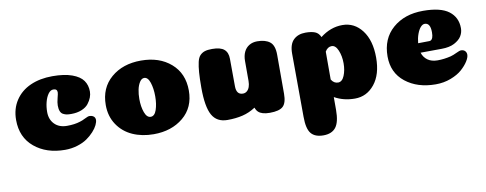

<svg xmlns="http://www.w3.org/2000/svg" viewBox="-60 -769 3191 1261"><g transform="rotate(-10 1535.5 -138.0)"><path d="M342 -374Q342 -397 316 -397Q297 -397 282 -376Q267 -355 259 -323.5Q251 -292 251 -258Q251 -208 281.5 -177Q312 -146 364 -146Q415 -146 452 -158Q467 -162 488.5 -173Q510 -184 519 -184Q533 -184 542 -179Q551 -174 554.5 -167Q558 -160 558 -152Q558 -138 548.5 -118Q539 -98 519 -76Q499 -54 472.5 -35.5Q446 -17 407 -5Q368 7 325 7Q201 7 121 -59.5Q41 -126 41 -242Q41 -316 77.5 -371.5Q114 -427 178 -455.5Q242 -484 325 -484Q404 -484 455.5 -465.5Q507 -447 529 -416Q551 -385 551 -342Q551 -323 543.5 -303Q536 -283 520.5 -263Q505 -243 475 -230.5Q445 -218 405 -218Q387 -218 375.5 -220Q364 -222 351.5 -228.5Q339 -235 333 -250Q327 -265 327 -288Q327 -308 334.5 -336.5Q342 -365 342 -374Z M968 -237Q968 -289 955 -328.5Q942 -368 917 -368Q900 -368 887 -348Q874 -328 868 -299Q862 -270 862 -237Q862 -186 876 -147.5Q890 -109 916 -109Q942 -109 955 -147Q968 -185 968 -237ZM916 7Q838 7 775.5 -21Q713 -49 675.5 -105Q638 -161 638 -236Q638 -350 716 -417Q794 -484 916 -484Q1038 -484 1115 -417Q1192 -350 1192 -236Q1192 -123 1113.5 -58Q1035 7 916 7Z M1495 -211Q1495 -154 1539 -154Q1554 -154 1565.5 -163.5Q1577 -173 1583 -190Q1589 -207 1589 -229V-363Q1589 -397 1601 -422.5Q1613 -448 1636 -462Q1659 -476 1690 -476Q1744 -476 1774 -452.5Q1804 -429 1804 -366V-106Q1804 -45 1779 -22Q1754 1 1691 1Q1664 1 1645 -4.5Q1626 -10 1614.5 -21Q1603 -32 1597 -50Q1556 -23 1510.5 -12Q1465 -1 1409 -1Q1338 -1 1307 -56.5Q1276 -112 1276 -239Q1276 -302 1279 -341.5Q1282 -381 1288.5 -409.5Q1295 -438 1308.5 -452Q1322 -466 1340.5 -472Q1359 -478 1389 -478Q1445 -478 1469.5 -457Q1494 -436 1494 -394Z M2122 58Q2122 139 2095 173.5Q2068 208 2012 208Q1956 208 1930 176.5Q1904 145 1904 65L1902 -357Q1902 -419 1932 -448Q1962 -477 2012 -477Q2051 -477 2075 -467.5Q2099 -458 2111 -430Q2180 -484 2259 -484Q2339 -484 2390 -417Q2441 -350 2441 -235Q2441 -123 2389 -58.5Q2337 6 2258 6Q2182 6 2122 -28ZM2122 -145Q2139 -117 2167 -117Q2194 -117 2209 -153Q2224 -189 2224 -235Q2224 -284 2208 -322Q2192 -360 2166 -360Q2139 -360 2122 -331Z M2797 6Q2675 6 2595.5 -57Q2516 -120 2516 -229Q2516 -347 2594.5 -415.5Q2673 -484 2797 -484Q2914 -484 2968.5 -442.5Q3023 -401 3023 -329Q3023 -315 3019.5 -302Q3016 -289 3008.5 -276.5Q3001 -264 2988.5 -253.5Q2976 -243 2960 -234.5Q2944 -226 2922 -221.5Q2900 -217 2875 -217L2734 -216Q2744 -184 2770 -165.5Q2796 -147 2836 -147Q2879 -147 2924 -158Q2943 -163 2965.5 -174Q2988 -185 2998 -185Q3015 -185 3024.5 -175Q3034 -165 3034 -150Q3034 -132 3018 -106.5Q3002 -81 2973.5 -55.5Q2945 -30 2898 -12Q2851 6 2797 6ZM2729 -280Q2798 -281 2804 -281Q2819 -281 2826 -299Q2831 -312 2831 -335Q2831 -398 2793 -398Q2779 -398 2765.5 -383Q2752 -368 2742 -340.5Q2732 -313 2729 -280Z"/></g></svg>

Font: Coiny
Style: Regular
Weight: 400
Version: Version 001.001